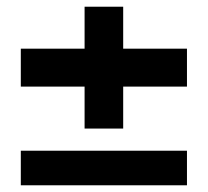

<svg xmlns="http://www.w3.org/2000/svg" viewBox="-20 -552 619 572"><path d="M42 0V-103H537V0ZM232 -169V-532H347V-169ZM42 -294V-407H537V-294Z"/></svg>

Font: DM Sans 20pt
Style: Bold
Weight: 700
Version: Version 4.004;gftools[0.9.30]